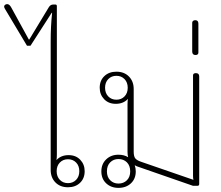

<svg xmlns="http://www.w3.org/2000/svg" viewBox="-66 -902 1073 932"><path d="M180 -77V-701Q180 -775 187 -840H185L82 -680H65L-42 -859Q-46 -866 -46 -870Q-46 -875 -41.5 -878.5Q-37 -882 -31 -882Q-20 -882 -11 -865L74 -710H76L171 -867Q179 -880 192 -880H203Q210 -880 210 -872V-152Q210 -135 208 -125Q230 -149 267 -149Q302 -149 323.5 -126.5Q345 -104 345 -71Q345 -36 322.5 -14.5Q300 7 264 7Q226 7 203 -16.5Q180 -40 180 -77ZM319 -71Q319 -97 303.5 -113Q288 -129 264 -129Q240 -129 224.5 -113Q209 -97 209 -71Q209 -45 224.5 -29Q240 -13 264 -13Q288 -13 303.5 -29Q319 -45 319 -71Z M426 -70Q426 -106 449.5 -128.5Q473 -151 509 -151Q536 -151 556 -139Q553 -150 553 -165V-395Q553 -412 555 -422Q533 -398 496 -398Q461 -398 439.5 -420.5Q418 -443 418 -476Q418 -511 440.5 -532.5Q463 -554 499 -554Q537 -554 560 -530.5Q583 -507 583 -470V-166Q583 -143 590.5 -133.5Q598 -124 618 -117L873 -29Q871 -36 871 -49V-536Q871 -547 885 -547Q901 -547 901 -531V-9Q901 0 892 0H871L609 -91Q598 -94 588 -100Q593 -85 593 -70Q593 -34 569.5 -12Q546 10 509 10Q473 10 449.5 -12Q426 -34 426 -70ZM554 -476Q554 -502 538.5 -518Q523 -534 499 -534Q475 -534 459.5 -518Q444 -502 444 -476Q444 -450 459.5 -434Q475 -418 499 -418Q523 -418 538.5 -434Q554 -450 554 -476ZM566 -70Q566 -98 550 -114Q534 -130 509 -130Q485 -130 469 -114Q453 -98 453 -70Q453 -43 469 -27Q485 -11 509 -11Q534 -11 550 -27Q566 -43 566 -70Z M867 -652V-792Q867 -797 871 -800.5Q875 -804 882 -804Q897 -804 897 -787V-647Q897 -635 883 -635Q867 -635 867 -652Z"/></svg>

Font: Maitree ExtraLight
Style: Regular
Weight: 275
Designer: CadsonDemak Team
Foundry: CadsonDemak
Version: Version 1.003